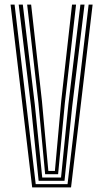

<svg xmlns="http://www.w3.org/2000/svg" viewBox="-20 -820 452 840"><path d="M120.8 0 26.2 -800H43.8L136.2 -14.5H275.5L367.8 -800H385.2L290.8 0ZM149 -29 115.8 -353.8 61.8 -800H79.8L132.2 -363.5L164.8 -43.2H247L279.2 -363.5L331.8 -800H349.8L295.8 -353.8L262.2 -29ZM177.5 -57.8 148 -370 98.8 -800H116.2L163.5 -377.5L191.5 -72.2H220.2L247.8 -377.5L295.2 -800H312.8L263.8 -370L234.2 -57.8Z"/></svg>

Font: Big Shoulders Inline Text Thin Medium
Style: Regular
Weight: 500
Version: Version 2.002